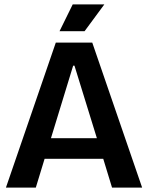

<svg xmlns="http://www.w3.org/2000/svg" viewBox="-20 -854 674 874"><path d="M7 0 234 -660H400L627 0H490L450 -131H183L143 0ZM313 -555 212 -225H421L319 -555ZM365 -712H251L311 -834H455Z"/></svg>

Font: Bricolage Grotesque 96pt SemiBold
Style: Regular
Weight: 600
Designer: Mathieu Triay
Foundry: Atelier Triay
Version: Version 1.001; ttfautohint (v1.8.4.7-5d5b);gftools[0.9.33.de